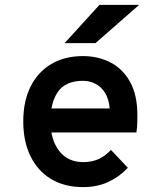

<svg xmlns="http://www.w3.org/2000/svg" viewBox="-20 -752 656 784"><path d="M319 12Q243 12 188.2 -21.2Q133.5 -54.5 104.2 -114.8Q75 -175 75 -256Q75 -339 105 -398.8Q135 -458.5 189.8 -490.8Q244.5 -523 319 -523Q380.5 -523 431 -497Q481.5 -471 511.2 -417.5Q541 -364 541 -281Q541 -267.5 540.5 -249Q540 -230.5 537 -211H163V-309H428Q424.5 -348.5 408.5 -373.5Q392.5 -398.5 369 -410.2Q345.5 -422 319 -422Q248.5 -422 217.2 -378Q186 -334 186 -258Q186 -182.5 221.2 -136.2Q256.5 -90 320 -90Q354 -90 381.5 -102Q409 -114 433 -140L502 -67Q470 -32 424.2 -10Q378.5 12 319 12ZM244 -576 386 -732H548L370 -576Z"/></svg>

Font: Overpass Mono Light
Style: Regular
Weight: 300
Monospace: yes
Designer: Delve Withrington, Dave Bailey
Foundry: Delve Fonts LLC
Version: Version 4.000